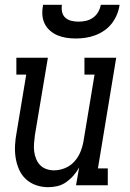

<svg xmlns="http://www.w3.org/2000/svg" viewBox="-20 -770 540 798"><path d="M180 8Q154 8 129.5 -0.5Q105 -9 87 -26Q69 -43 59 -66Q49 -89 45 -114.5Q41 -140 42.5 -166.5Q44 -193 49 -219L89 -460H48V-530H179L125 -208Q123 -191 121.5 -174Q120 -157 122 -141Q124 -125 130 -110Q136 -95 146.5 -84Q157 -73 172.5 -67.5Q188 -62 204 -62Q227 -62 249.5 -71Q272 -80 288.5 -98Q305 -116 314 -138Q323 -160 327 -183L373 -460H331V-530H463L387 -70H428V0H296L309 -74Q299 -56 285.5 -40.5Q272 -25 255 -13Q238 -1 218.5 3.5Q199 8 180 8ZM295 -610Q275 -610 255.5 -613Q236 -616 218.5 -623.5Q201 -631 187 -643.5Q173 -656 165 -673Q157 -690 156 -710Q155 -730 159 -750H237Q235 -735 238 -720.5Q241 -706 251.5 -696.5Q262 -687 276.5 -683.5Q291 -680 306 -680Q322 -680 337.5 -683.5Q353 -687 366.5 -696.5Q380 -706 388 -720Q396 -734 399 -750H477Q474 -729 466 -709.5Q458 -690 445 -673Q432 -656 414 -643.5Q396 -631 376 -623.5Q356 -616 335.5 -613Q315 -610 295 -610Z"/></svg>

Font: Iosevka Slab Oblique
Style: Regular
Weight: 400
Italic angle: -9°
Monospace: yes
Designer: Belleve Invis
Foundry: Belleve Invis
Version: Version 11.1.1; ttfautohint (v1.8.3)